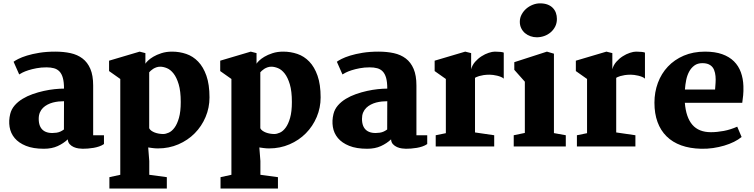

<svg xmlns="http://www.w3.org/2000/svg" viewBox="-20 -868 4468 1138"><path d="M40.5 -192.4Q47.4 -220.7 66.9 -243.2Q86.4 -265.6 113.8 -282.2Q141.1 -298.8 173.8 -310.3Q206.5 -321.8 239.7 -329.1Q272.9 -336.4 304 -339.6Q335 -342.8 359.4 -342.8Q359.4 -381.8 352.5 -406.2Q345.7 -430.7 332.3 -444.6Q318.8 -458.5 299.6 -463.6Q280.3 -468.8 255.4 -468.8Q223.6 -468.8 196.5 -463.6Q169.4 -458.5 148.2 -451.7Q127 -444.8 113 -437.7Q99.1 -430.7 93.8 -426.8L60.5 -502Q68.4 -508.3 88.4 -518.6Q108.4 -528.8 139.9 -538.6Q171.4 -548.3 213.6 -555.2Q255.9 -562 307.6 -562Q356.9 -562 398.2 -553Q439.5 -543.9 469.2 -521.2Q499 -498.5 515.6 -459.7Q532.2 -420.9 532.2 -361.3V-66.4H596.2V-14.2Q583.5 -5.4 567.6 0Q551.8 5.4 534.7 8.3Q517.6 11.2 500.7 12.5Q483.9 13.7 469.7 13.7Q460.4 13.7 445.8 11.7Q431.2 9.8 417.2 3.7Q403.3 -2.4 393.1 -13.4Q382.8 -24.4 381.8 -42Q356.4 -18.1 321.8 -2.2Q287.1 13.7 240.2 13.7Q176.3 13.7 133.5 -3.7Q90.8 -21 66.9 -49.6Q43 -78.1 36.9 -115.5Q30.8 -152.8 40.5 -192.4ZM209.5 -163.6Q209.5 -116.2 236.3 -95.2Q263.2 -74.2 314.9 -81.5Q328.1 -83.5 338.9 -88.6Q349.6 -93.8 358.9 -100.6Q358.9 -142.6 359.1 -184.3Q359.4 -226.1 359.4 -268.1Q344.2 -268.1 327.1 -266.4Q310.1 -264.6 293.5 -260.3Q276.9 -255.9 261.7 -248Q246.6 -240.2 234.9 -228.8Q223.1 -217.3 216.3 -201.2Q209.5 -185.1 209.5 -163.6Z M692.9 168V-399.9L626.5 -446.8V-508.3L807.6 -562L841.8 -553.2V-490.2Q844.2 -495.6 856.2 -507.6Q868.2 -519.5 888.2 -531.5Q908.2 -543.5 936.5 -552.7Q964.8 -562 1000 -562Q1043.9 -562 1084 -548.3Q1124 -534.7 1154.5 -502.9Q1185.1 -471.2 1203.4 -419.2Q1221.7 -367.2 1221.7 -290.5Q1221.7 -229.5 1198.5 -174.6Q1175.3 -119.6 1134.3 -78.1Q1093.3 -36.6 1037.4 -12.5Q981.4 11.7 916 11.7Q898.9 11.7 882.3 9.3Q865.7 6.8 858.4 5.9L864.7 86.4V168L968.8 182.1V249.5H628.4V182.1ZM864.3 -107.9Q868.2 -99.6 877 -93.3Q885.7 -86.9 897.2 -82.5Q908.7 -78.1 921.9 -75.9Q935.1 -73.7 947.3 -73.7Q962.4 -73.7 980.7 -82Q999 -90.3 1014.6 -111.6Q1030.3 -132.8 1040.8 -169.7Q1051.3 -206.5 1051.3 -263.2Q1051.3 -327.6 1039.1 -368.4Q1026.9 -409.2 1008.5 -432.4Q990.2 -455.6 969 -464.1Q947.8 -472.7 929.7 -472.7Q917.5 -472.7 907 -469Q896.5 -465.3 887.9 -460Q879.4 -454.6 873.5 -449Q867.7 -443.4 864.3 -439.5Z M1351.6 168V-399.9L1285.2 -446.8V-508.3L1466.3 -562L1500.5 -553.2V-490.2Q1502.9 -495.6 1514.9 -507.6Q1526.9 -519.5 1546.9 -531.5Q1566.9 -543.5 1595.2 -552.7Q1623.5 -562 1658.7 -562Q1702.6 -562 1742.7 -548.3Q1782.7 -534.7 1813.2 -502.9Q1843.8 -471.2 1862.1 -419.2Q1880.4 -367.2 1880.4 -290.5Q1880.4 -229.5 1857.2 -174.6Q1834 -119.6 1793 -78.1Q1752 -36.6 1696 -12.5Q1640.1 11.7 1574.7 11.7Q1557.6 11.7 1541 9.3Q1524.4 6.8 1517.1 5.9L1523.4 86.4V168L1627.4 182.1V249.5H1287.1V182.1ZM1522.9 -107.9Q1526.9 -99.6 1535.6 -93.3Q1544.4 -86.9 1555.9 -82.5Q1567.4 -78.1 1580.6 -75.9Q1593.8 -73.7 1606 -73.7Q1621.1 -73.7 1639.4 -82Q1657.7 -90.3 1673.3 -111.6Q1689 -132.8 1699.5 -169.7Q1710 -206.5 1710 -263.2Q1710 -327.6 1697.8 -368.4Q1685.5 -409.2 1667.2 -432.4Q1648.9 -455.6 1627.7 -464.1Q1606.4 -472.7 1588.4 -472.7Q1576.2 -472.7 1565.7 -469Q1555.2 -465.3 1546.6 -460Q1538.1 -454.6 1532.2 -449Q1526.4 -443.4 1522.9 -439.5Z M1956.5 -192.4Q1963.4 -220.7 1982.9 -243.2Q2002.4 -265.6 2029.8 -282.2Q2057.1 -298.8 2089.8 -310.3Q2122.6 -321.8 2155.8 -329.1Q2189 -336.4 2220 -339.6Q2251 -342.8 2275.4 -342.8Q2275.4 -381.8 2268.6 -406.2Q2261.7 -430.7 2248.3 -444.6Q2234.9 -458.5 2215.6 -463.6Q2196.3 -468.8 2171.4 -468.8Q2139.6 -468.8 2112.5 -463.6Q2085.4 -458.5 2064.2 -451.7Q2043 -444.8 2029.1 -437.7Q2015.1 -430.7 2009.8 -426.8L1976.6 -502Q1984.4 -508.3 2004.4 -518.6Q2024.4 -528.8 2055.9 -538.6Q2087.4 -548.3 2129.6 -555.2Q2171.9 -562 2223.6 -562Q2272.9 -562 2314.2 -553Q2355.5 -543.9 2385.3 -521.2Q2415 -498.5 2431.6 -459.7Q2448.2 -420.9 2448.2 -361.3V-66.4H2512.2V-14.2Q2499.5 -5.4 2483.6 0Q2467.8 5.4 2450.7 8.3Q2433.6 11.2 2416.7 12.5Q2399.9 13.7 2385.7 13.7Q2376.5 13.7 2361.8 11.7Q2347.2 9.8 2333.3 3.7Q2319.3 -2.4 2309.1 -13.4Q2298.8 -24.4 2297.9 -42Q2272.5 -18.1 2237.8 -2.2Q2203.1 13.7 2156.2 13.7Q2092.3 13.7 2049.6 -3.7Q2006.8 -21 1982.9 -49.6Q1959 -78.1 1952.9 -115.5Q1946.8 -152.8 1956.5 -192.4ZM2125.5 -163.6Q2125.5 -116.2 2152.3 -95.2Q2179.2 -74.2 2231 -81.5Q2244.1 -83.5 2254.9 -88.6Q2265.6 -93.8 2274.9 -100.6Q2274.9 -142.6 2275.1 -184.3Q2275.4 -226.1 2275.4 -268.1Q2260.3 -268.1 2243.2 -266.4Q2226.1 -264.6 2209.5 -260.3Q2192.9 -255.9 2177.7 -248Q2162.6 -240.2 2150.9 -228.8Q2139.2 -217.3 2132.3 -201.2Q2125.5 -185.1 2125.5 -163.6Z M2562.5 -66.4 2622.6 -78.6V-399.9L2556.2 -446.8V-508.3L2737.3 -562L2772.5 -553.2V-457.5Q2778.8 -481.9 2795.9 -501.5Q2813 -521 2834 -534.4Q2855 -547.9 2876.5 -554.9Q2897.9 -562 2913.1 -562Q2930.2 -562 2944.8 -560.5Q2959.5 -559.1 2965.8 -556.2V-401.9Q2960 -407.7 2949.2 -412.1Q2938.5 -416.5 2926.5 -419.4Q2914.6 -422.4 2902.6 -423.8Q2890.6 -425.3 2882.3 -425.3Q2861.8 -425.3 2846.2 -422.9Q2830.6 -420.4 2820.1 -417.2Q2809.6 -414.1 2803.5 -411.1Q2797.4 -408.2 2795.4 -406.7V-83L2909.2 -66.4V0H2562.5Z M3161.6 -647Q3142.6 -647 3124.3 -653.3Q3106 -659.7 3092 -671.4Q3078.1 -683.1 3069.6 -700.2Q3061 -717.3 3061 -738.8Q3061 -762.2 3071.8 -782.2Q3082.5 -802.2 3099.6 -816.9Q3116.7 -831.5 3137.9 -839.8Q3159.2 -848.1 3180.7 -848.1Q3207 -848.1 3225.8 -840.8Q3244.6 -833.5 3256.8 -820.8Q3269 -808.1 3274.9 -791.5Q3280.8 -774.9 3280.8 -755.9Q3280.8 -731 3270.8 -710.9Q3260.7 -690.9 3243.9 -676.5Q3227.1 -662.1 3205.6 -654.5Q3184.1 -647 3161.6 -647ZM3024.9 -66.4 3090.8 -80.1V-383.8L3028.3 -454.1V-499.5L3221.7 -562L3263.2 -549.8V-79.1L3333.5 -66.4V0H3024.9Z M3399.4 -66.4 3459.5 -78.6V-399.9L3393.1 -446.8V-508.3L3574.2 -562L3609.4 -553.2V-457.5Q3615.7 -481.9 3632.8 -501.5Q3649.9 -521 3670.9 -534.4Q3691.9 -547.9 3713.4 -554.9Q3734.9 -562 3750 -562Q3767.1 -562 3781.7 -560.5Q3796.4 -559.1 3802.7 -556.2V-401.9Q3796.9 -407.7 3786.1 -412.1Q3775.4 -416.5 3763.4 -419.4Q3751.5 -422.4 3739.5 -423.8Q3727.5 -425.3 3719.2 -425.3Q3698.7 -425.3 3683.1 -422.9Q3667.5 -420.4 3657 -417.2Q3646.5 -414.1 3640.4 -411.1Q3634.3 -408.2 3632.3 -406.7V-83L3746.1 -66.4V0H3399.4Z M3858.9 -259.3Q3858.9 -321.8 3879.4 -377Q3899.9 -432.1 3938.5 -473.1Q3977.1 -514.2 4032.7 -538.1Q4088.4 -562 4158.7 -562Q4217.8 -562 4260.3 -546.9Q4302.7 -531.7 4330.1 -504.6Q4357.4 -477.5 4371.1 -439.9Q4384.8 -402.3 4386.2 -357.9Q4387.2 -327.1 4384.8 -303.2Q4382.3 -279.3 4379.4 -258.8H4039.1Q4045.9 -172.4 4083.7 -128.4Q4121.6 -84.5 4193.8 -84.5Q4229.5 -84.5 4269.8 -92Q4310.1 -99.6 4349.6 -117.2L4375.5 -56.2Q4356.9 -40.5 4330.3 -27.3Q4303.7 -14.2 4272.5 -4.9Q4241.2 4.4 4206.3 9.5Q4171.4 14.6 4135.7 13.7Q4069.3 12.2 4017.8 -6.3Q3966.3 -24.9 3930.9 -59.8Q3895.5 -94.7 3877.2 -144.8Q3858.9 -194.8 3858.9 -259.3ZM4218.3 -337.4Q4219.7 -355.5 4221.2 -376.2Q4222.7 -397 4220.9 -416.7Q4219.2 -436.5 4212.4 -453.6Q4205.6 -470.7 4190.9 -481Q4182.1 -487.3 4170.4 -490.5Q4158.7 -493.7 4143.1 -493.7Q4114.7 -493.7 4095.7 -479.7Q4076.7 -465.8 4064.7 -443.6Q4052.7 -421.4 4047.1 -393.6Q4041.5 -365.7 4039.6 -337.4Z"/></svg>

Font: Merriweather
Style: Heavy
Weight: 900
Version: Version 1.003